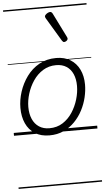

<svg xmlns="http://www.w3.org/2000/svg" viewBox="-75 -930 740 1350"><g transform="rotate(-5 294.5 -255.0)"><path d="M249 19Q189 19 147 -7.5Q105 -34 83.5 -81.5Q62 -129 62 -191Q62 -247 80.5 -304.5Q99 -362 134.5 -411Q170 -460 222.5 -489.5Q275 -519 343 -519Q401 -519 442.5 -493.5Q484 -468 506.5 -422Q529 -376 529 -315Q529 -272 518 -225.5Q507 -179 484.5 -135.5Q462 -92 428 -57Q394 -22 349.5 -1.5Q305 19 249 19ZM253 -31Q307 -31 347.5 -57Q388 -83 415.5 -125Q443 -167 457.5 -216Q472 -265 472 -311Q472 -359 456.5 -394.5Q441 -430 411 -449.5Q381 -469 338 -469Q286 -469 245 -443.5Q204 -418 176 -376.5Q148 -335 133 -286.5Q118 -238 118 -193Q118 -144 134 -107.5Q150 -71 180.5 -51Q211 -31 253 -31ZM409 -626Q405 -626 401.5 -628.5Q398 -631 394 -637L294 -804Q292 -808 291 -811Q290 -814 290 -818Q291 -824 298 -830.5Q305 -837 313.5 -841Q322 -845 329 -845Q340 -845 347 -830L432 -659Q434 -655 434.5 -652Q435 -649 435 -646Q434 -638 425.5 -632Q417 -626 409 -626ZM0 365H589V375H0ZM0 -20H589V0H0ZM0 -505H589V-500H0ZM0 -885H589V-875H0Z"/></g></svg>

Font: Playwrite AT Guides
Style: Italic
Weight: 400
Italic angle: -13.0072°
Designer: Veronika Burian, José Scaglione
Foundry: TypeTogether
Version: Version 1.002